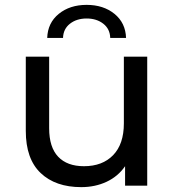

<svg xmlns="http://www.w3.org/2000/svg" viewBox="-20 -763 717 789"><path d="M585 -530V0H494V-80Q465 -38 418 -16Q371 6 314 6Q208 6 147 -52Q86 -110 86 -225V-530H182V-236Q182 -158 219 -119Q256 -80 325 -80Q401 -80 445 -125.5Q489 -171 489 -256V-530ZM336 -743Q405 -743 450.5 -706Q496 -669 498 -607H433Q432 -644 404.5 -665.5Q377 -687 336 -687Q295 -687 267.5 -665.5Q240 -644 239 -607H174Q176 -669 221.5 -706Q267 -743 336 -743Z"/></svg>

Font: CMG Sans Medium
Style: Regular
Weight: 500
Designer: Julieta Ulanovsky
Foundry: Julieta Ulanovsky
Version: Version 7.200